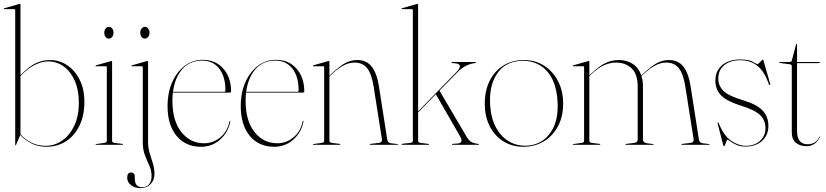

<svg xmlns="http://www.w3.org/2000/svg" viewBox="-23 -743 4239 985"><path d="M82 -719V-357.5Q127 -403.5 161.8 -419.2Q196.5 -435 234 -435Q282 -435 322 -408.2Q362 -381.5 386 -333.2Q410 -285 410 -221Q410 -151.5 385.2 -99.5Q360.5 -47.5 316.5 -18.8Q272.5 10 215 10Q173 10 139.5 -6.8Q106 -23.5 81 -50L60 -1Q58.5 2 57 2Q55 2 55 -1V-692Q55 -696 51 -696H-1Q-3 -696 -3 -698Q-3 -700.5 0 -701L74 -722Q77 -723 79 -723Q82 -723 82 -719ZM223 -428Q193 -428 156.5 -410.5Q120 -393 82 -353V-54Q105.5 -27.5 138.2 -11.2Q171 5 212 5Q257 5 295.8 -21.8Q334.5 -48.5 358 -98Q381.5 -147.5 381.5 -216Q381.5 -280.5 360.8 -328Q340 -375.5 304.2 -401.8Q268.5 -428 223 -428Z M535.5 -545Q525 -545 518.5 -553.8Q512 -562.5 512 -575Q512 -588 519 -596.8Q526 -605.5 535.5 -605.5Q546 -605.5 552.8 -596.5Q559.5 -587.5 559.5 -575Q559.5 -562.5 552.5 -553.8Q545.5 -545 535.5 -545ZM552 -426V-21Q552 -11.5 564 -10L604 -5Q608 -5 608 -2Q608 0 605 0H469Q467 0 467 -2Q467 -3.5 470 -4L513 -10Q525 -11.5 525 -20V-399Q525 -403 521 -403H469Q467 -403 467 -405Q467 -406.5 470 -408L544 -429Q547 -430 549 -430Q552 -430 552 -426Z M720 -545Q709.5 -545 703 -553.8Q696.5 -562.5 696.5 -575Q696.5 -588 703.5 -596.8Q710.5 -605.5 720 -605.5Q730.5 -605.5 737.2 -596.5Q744 -587.5 744 -575Q744 -562.5 737 -553.8Q730 -545 720 -545ZM736.5 -18Q736.5 15 744.8 42.2Q753 69.5 761.2 95.2Q769.5 121 769.5 150.5Q769.5 179.5 750.2 200.8Q731 222 697 222Q668 222 648.8 206.5Q629.5 191 629.5 169Q629.5 142 649.5 142Q668.5 142 668.5 164V173Q668.5 217.5 705.5 217.5Q730 217.5 742.2 201.8Q754.5 186 754.5 160Q754.5 131.5 743.2 107Q732 82.5 720.8 54Q709.5 25.5 709.5 -14V-398.5Q709.5 -403 705.5 -403H654Q651.5 -403 651.5 -405Q651.5 -407.5 654.5 -408L726.5 -428.5Q732 -430 733.5 -430Q736.5 -430 736.5 -424.5Z M1162.5 -274Q1162.5 -268 1155.5 -268H864Q861.5 -248 861.5 -226Q861.5 -123.5 907.2 -65.8Q953 -8 1024 -8Q1070 -8 1106.8 -38Q1143.5 -68 1154.5 -120.5Q1155.5 -123.5 1156.5 -123.5Q1159 -123.5 1158.5 -119.5Q1147.5 -63.5 1106.2 -26.8Q1065 10 1008 10Q929.5 10 883 -45.8Q836.5 -101.5 836.5 -200Q836.5 -265 859.2 -318.5Q882 -372 922.8 -404Q963.5 -436 1017.5 -436Q1083 -436 1122.8 -390.8Q1162.5 -345.5 1162.5 -274ZM1014.5 -432Q949.5 -432 911.5 -387.5Q873.5 -343 864.5 -272H1126.5Q1133.5 -272 1133.5 -279Q1133.5 -350.5 1101.5 -391.2Q1069.5 -432 1014.5 -432Z M1538 -274Q1538 -268 1531 -268H1239.5Q1237 -248 1237 -226Q1237 -123.5 1282.8 -65.8Q1328.5 -8 1399.5 -8Q1445.5 -8 1482.2 -38Q1519 -68 1530 -120.5Q1531 -123.5 1532 -123.5Q1534.5 -123.5 1534 -119.5Q1523 -63.5 1481.8 -26.8Q1440.5 10 1383.5 10Q1305 10 1258.5 -45.8Q1212 -101.5 1212 -200Q1212 -265 1234.8 -318.5Q1257.5 -372 1298.2 -404Q1339 -436 1393 -436Q1458.5 -436 1498.2 -390.8Q1538 -345.5 1538 -274ZM1390 -432Q1325 -432 1287 -387.5Q1249 -343 1240 -272H1502Q1509 -272 1509 -279Q1509 -350.5 1477 -391.2Q1445 -432 1390 -432Z M1667 -426V-354.5L1678 -365Q1722.5 -406.5 1751 -420.8Q1779.5 -435 1810 -435Q1857.5 -435 1884 -401.2Q1910.5 -367.5 1921 -300L1963.5 -28Q1966 -10 1983.5 -8L2015.5 -4Q2018.5 -4 2018.5 -2Q2018.5 0 2015.5 0H1877.5Q1873.5 0 1873.5 -2Q1873.5 -4 1878.5 -5L1920.5 -10Q1930.5 -11 1934 -16.5Q1937.5 -22 1936.5 -28L1894 -298Q1884 -362.5 1861.2 -392.2Q1838.5 -422 1796 -422Q1768.5 -422 1741 -408Q1713.5 -394 1680 -363L1667 -351V-21Q1667 -11.5 1679 -10L1719 -5Q1723 -5 1723 -2Q1723 0 1720 0H1584Q1582 0 1582 -2Q1582 -3.5 1585 -4L1628 -10Q1640 -11.5 1640 -20V-399Q1640 -403 1636 -403H1584Q1582 -403 1582 -405Q1582 -406.5 1585 -408L1659 -429Q1662 -430 1664 -430Q1667 -430 1667 -426Z M2039 0Q2037 0 2037 -2Q2037 -4.5 2044 -6L2083 -10Q2095 -11.5 2095 -20V-692Q2095 -696 2091 -696H2039Q2037 -696 2037 -698Q2037 -700.5 2040 -701L2114 -722Q2117 -723 2119 -723Q2122 -723 2122 -719V-171.5L2320 -375Q2337 -392.5 2336.2 -404Q2335.5 -415.5 2317.5 -417.5L2297 -419.5Q2293 -420 2293 -422.5Q2293 -425 2297 -425H2414Q2419 -425 2419 -422.5Q2419 -419.5 2412 -419Q2391.5 -417 2368.2 -405.8Q2345 -394.5 2324.5 -373L2231.5 -278L2370.5 -42Q2382 -22 2395 -14.8Q2408 -7.5 2429.5 -5Q2434 -4.5 2434 -2Q2434 0 2431.5 0H2298.5Q2296 0 2296 -2Q2296 -5 2301 -5L2327 -7Q2340 -8 2343.8 -17.2Q2347.5 -26.5 2339 -40.5L2213 -259.5L2122 -166V-21Q2122 -11.5 2134 -10L2174 -5Q2178 -5 2178 -2Q2178 0 2175 0Z M2665 -435Q2722.5 -435 2767.8 -406.5Q2813 -378 2839.5 -327.5Q2866 -277 2866 -211Q2866 -145 2839.5 -95.2Q2813 -45.5 2767 -17.8Q2721 10 2662 10Q2604.5 10 2559.8 -17.8Q2515 -45.5 2489.5 -95.2Q2464 -145 2464 -211Q2464 -277.5 2488.8 -327.8Q2513.5 -378 2558.8 -406.5Q2604 -435 2665 -435ZM2684 4Q2759 -1.5 2801.8 -63.5Q2844.5 -125.5 2837 -227.5Q2829.5 -332 2777.5 -384Q2725.5 -436 2645 -430.5Q2564.5 -425 2524.2 -360.8Q2484 -296.5 2492 -198Q2497 -132.5 2523.2 -85.8Q2549.5 -39 2591.2 -15.8Q2633 7.5 2684 4Z M3000.5 -426V-356.5L3009.5 -365Q3055.5 -408 3087 -421.5Q3118.5 -435 3151.5 -435Q3192.5 -435 3223.2 -415.2Q3254 -395.5 3267 -356L3277 -365Q3321.5 -406.5 3350 -420.8Q3378.5 -435 3409 -435Q3456.5 -435 3483 -401.2Q3509.5 -367.5 3520 -300L3562.5 -28Q3565 -10 3582.5 -8L3614.5 -4Q3617.5 -4 3617.5 -2Q3617.5 0 3614.5 0H3476.5Q3472.5 0 3472.5 -2Q3472.5 -4 3477.5 -5L3519.5 -10Q3529.5 -11 3533 -16.5Q3536.5 -22 3535.5 -28L3493 -298Q3483 -362.5 3460.2 -392.2Q3437.5 -422 3395 -422Q3367.5 -422 3340 -408Q3312.5 -394 3279 -363L3268 -353Q3275.5 -329 3275.5 -300V-28Q3275.5 -11 3295.5 -8L3327.5 -4Q3330.5 -4 3330.5 -2Q3330.5 0 3327.5 0H3189.5Q3185.5 0 3185.5 -2Q3185.5 -5 3190.5 -5L3232.5 -10Q3242.5 -11.5 3245.5 -16.8Q3248.5 -22 3248.5 -28V-298Q3248.5 -362.5 3217.5 -392.2Q3186.5 -422 3137.5 -422Q3107.5 -422 3076.8 -408.8Q3046 -395.5 3011.5 -363L3000.5 -352.5V-21Q3000.5 -11.5 3012.5 -10L3052.5 -5Q3056.5 -5 3056.5 -2Q3056.5 0 3053.5 0H2917.5Q2915.5 0 2915.5 -2Q2915.5 -3.5 2918.5 -4L2961.5 -10Q2973.5 -11.5 2973.5 -20V-399Q2973.5 -403 2969.5 -403H2917.5Q2915.5 -403 2915.5 -405Q2915.5 -406.5 2918.5 -408L2992.5 -429Q2995.5 -430 2997.5 -430Q3000.5 -430 3000.5 -426Z M3802 5Q3848 5 3876 -20.2Q3904 -45.5 3904 -86Q3904 -126 3876.2 -152.8Q3848.5 -179.5 3778 -201Q3706 -223.5 3676.5 -253.5Q3647 -283.5 3647 -329Q3647 -380 3682 -409Q3717 -438 3774 -438Q3817.5 -438 3838.5 -426Q3859.5 -414 3863 -414Q3866 -414 3872 -420Q3878 -426 3883.5 -432Q3889 -438 3890 -438Q3892 -438 3893 -435L3928 -313Q3929.5 -308.5 3927 -307Q3924 -305.5 3922 -309Q3899.5 -376 3863 -405Q3826.5 -434 3774 -434Q3723 -434 3692.5 -408.5Q3662 -383 3662 -340Q3662 -303.5 3688 -277.2Q3714 -251 3788 -229Q3856.5 -209 3887.8 -177.5Q3919 -146 3919 -97Q3919 -50 3887 -20.5Q3855 9 3801 9Q3774.5 9 3755 0Q3735.5 -9 3723.5 -18Q3711.5 -27 3708 -27Q3707 -27 3704 -18.5Q3701 -10 3697.5 -1.5Q3694 7 3692 7Q3689 7 3688 4L3659 -108Q3657.5 -114 3660 -115Q3663 -116.5 3663 -114Q3690 -46 3728.5 -20.5Q3767 5 3802 5Z M4031 -413 3978 -420Q3975 -421 3975 -423Q3975 -425 3977 -425H4027Q4037.5 -425 4039 -432L4061 -515Q4062.5 -518 4064 -518Q4066 -518 4066 -516V-425H4179Q4183 -425 4183 -422Q4183 -419 4175 -419H4066V-71Q4066 -3 4120 -3Q4163.5 -3 4182 -42Q4183 -43.5 4184 -43Q4185 -42.5 4184 -40Q4160 7 4115 7Q4081 7 4060 -10.5Q4039 -28 4039 -64V-403Q4039 -411.5 4031 -413Z"/></svg>

Font: Fraunces 144pt Thin
Style: Regular
Weight: 100
Version: Version 1.000;[f99f86859]